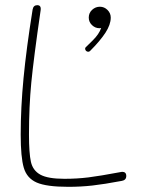

<svg xmlns="http://www.w3.org/2000/svg" viewBox="-20 -722 548 742"><path d="M60 -202Q60 -306 71 -420.5Q82 -535 106 -685Q109 -702 124 -702Q140 -702 137 -682Q110 -496 101 -403Q92 -310 92 -202Q92 -130 99.5 -96.5Q107 -63 136 -47Q165 -31 229 -31Q278 -31 322 -36.5Q366 -42 446 -57L452 -58Q468 -58 468 -42Q468 -26 451 -23Q382 -10 337 -5Q292 0 244 0Q160 0 122 -16.5Q84 -33 72 -73.5Q60 -114 60 -202ZM408 -654Q408 -627 387.5 -595.5Q367 -564 328 -525Q325 -522 321 -522Q316 -522 312.5 -525.5Q309 -529 309 -534Q309 -537 311 -539Q313 -541 338 -565.5Q363 -590 371 -614Q369 -613 364 -613Q348 -613 335.5 -625Q323 -637 323 -654Q323 -672 336 -684Q349 -696 366 -696Q383 -696 395.5 -683.5Q408 -671 408 -654Z"/></svg>

Font: Mali ExtraLight
Style: Regular
Weight: 275
Version: Version 1.000; ttfautohint (v1.6)